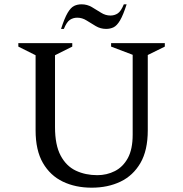

<svg xmlns="http://www.w3.org/2000/svg" viewBox="-20 -860 849 890"><path d="M405 10Q330 10 271.5 -18Q213 -46 179 -104.5Q145 -163 145 -256V-604L65 -644V-660H315V-644L235 -604V-271Q235 -188 261 -139Q287 -90 331.5 -69Q376 -48 431 -48Q475 -48 512.5 -67Q550 -86 572.5 -127Q595 -168 595 -236V-606L495 -644V-660H744V-644L665 -605V-256Q665 -163 631 -104.5Q597 -46 538.5 -18Q480 10 405 10ZM263 -726Q279 -776 293.5 -800.5Q308 -825 323.5 -832.5Q339 -840 358 -840Q384 -840 406 -827Q428 -814 448.5 -801Q469 -788 492 -788Q511 -788 526 -798Q541 -808 554 -840H567Q551 -790 536.5 -765.5Q522 -741 506.5 -733.5Q491 -726 472 -726Q446 -726 424 -739Q402 -752 381.5 -765Q361 -778 338 -778Q319 -778 304 -768Q289 -758 276 -726Z"/></svg>

Font: Spectral SC
Style: Regular
Weight: 400
Designer: Jean-Baptiste Levee
Foundry: Production Type
Version: Version 2.001